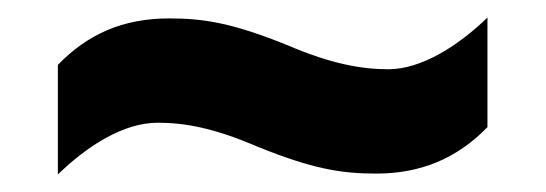

<svg xmlns="http://www.w3.org/2000/svg" viewBox="-20 -462 623 219"><path d="M273 -295C337 -269 370 -264 409 -264C461 -264 502 -282 536 -317V-442C502 -409 460 -383 423 -383C393 -383 358 -389 309 -410C245 -436 212 -441 173 -441C120 -441 80 -423 46 -388V-263C80 -296 121 -322 160 -322C191 -322 224 -316 273 -295Z"/></svg>

Font: Noto Sans Myanmar UI ExtraBold
Style: Regular
Weight: 800
Designer: Monotype Design Team
Foundry: Monotype Imaging Inc.
Version: Version 2.103